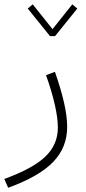

<svg xmlns="http://www.w3.org/2000/svg" viewBox="-103 -615 399 896"><path d="M153.8 -446.3H130.4L26.4 -575.2L49.8 -594.7L142.1 -479L234.4 -594.7L257.8 -575.2ZM111.8 -264.2 153.3 -279.8Q181.2 -200.2 195.8 -136.2Q210.4 -72.3 210.4 -22.5Q210.4 73.2 144.8 141.1Q79.1 209 -64.9 261.2L-83 220.2Q49.8 171.9 108.4 116Q167 60.1 167 -19.5Q167 -64.5 152.6 -127.4Q138.2 -190.4 111.8 -264.2Z"/></svg>

Font: Estedad-FD ExtraLight
Style: Regular
Weight: 200
Designer: Amin Abedi
Version: Version 7.3